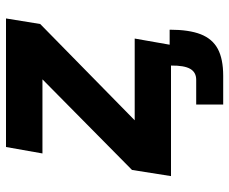

<svg xmlns="http://www.w3.org/2000/svg" viewBox="-82 -508 764 640"><g transform="rotate(-90 300.0 -188.0)"><path d="M53.5 -130 355.5 -428.5H108.5L130 -550H558.5L540 -436L219 -121H491.5L471 -4.5H521Q521 60 505.8 99Q490.5 138 457 156Q423.5 174 367 174H271.5V84H354Q379 84 390.5 64Q402 44 401.5 0H33Z"/></g></svg>

Font: JuliaMono ExtraBoldItalic
Style: Regular
Weight: 800
Italic angle: -9°
Monospace: yes
Designer: cormullion
Foundry: corm
Version: Version 0.049; ttfautohint (v1.8.4)